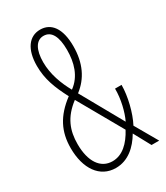

<svg xmlns="http://www.w3.org/2000/svg" viewBox="-184 -803 772 893"><g transform="rotate(-30 202.5 -357.0)"><path d="M183 -724C123 -724 86 -673 86 -585C86 -514 108 -458 144 -389C64 -329 31 -263 31 -175C31 -65 82 10 168 10C234 10 282 -34 315 -90L364 0H405L336 -120C363 -171 383 -251 383 -312H348C349 -257 333 -193 314 -154L188 -379C247 -424 279 -490 279 -580C279 -677 241 -724 183 -724ZM182 -691C225 -691 245 -650 245 -580C245 -512 227 -448 172 -408C144 -458 120 -520 120 -585C120 -651 142 -691 182 -691ZM160 -360 295 -122C264 -64 223 -25 170 -25C106 -25 68 -82 68 -175C68 -248 90 -307 160 -360Z"/></g></svg>

Font: Noto Sans Thai Looped ExtraCondensed ExtraLight
Style: Regular
Weight: 200
Width: 2
Designer: Sasikarn Vongin, Ben Mitchell
Foundry: The Fontpad Ltd
Version: Version 1.001